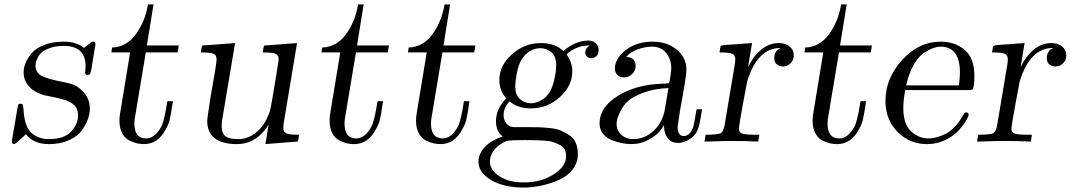

<svg xmlns="http://www.w3.org/2000/svg" viewBox="-20 -635 4802 861"><path d="M33.2 0Q33.2 -5.9 35.2 -15.1L58.1 -148.9Q60.1 -163.1 62.5 -166.5Q64.9 -169.9 71.8 -169.9Q79.6 -169.9 81.8 -166Q84 -162.1 85 -148.9Q88.9 -67.9 120.4 -39.6Q151.9 -11.2 199.2 -11.2Q269 -11.2 299.6 -45.7Q330.1 -80.1 330.1 -116.2Q330.1 -138.2 321 -153.1Q312 -168 293.5 -177Q274.9 -186 262 -189.5Q249 -192.9 226.1 -198.2Q197.3 -204.1 183.1 -207Q168.9 -210 151.9 -217.5Q134.8 -225.1 122.1 -235.8Q85.9 -266.6 85.9 -310.1Q85.9 -330.1 94.5 -352.1Q103 -374 122.1 -396.5Q141.1 -418.9 178.5 -433.6Q215.8 -448.2 266.1 -448.2Q323.2 -448.2 356 -419.9L376 -435.1Q391.1 -448.2 397 -448.2Q408.2 -448.2 408.2 -437Q408.2 -432.1 405.8 -422.9L389.2 -321.8Q387.2 -312 386 -308.1Q384.8 -304.2 381.8 -301.5Q378.9 -298.8 374 -298.8Q361.8 -298.8 361.8 -309.1L362.8 -319.8Q363.8 -329.6 363.8 -337.9Q363.8 -428.7 266.1 -429.2Q230 -429.2 204.1 -419.7Q178.2 -410.2 166 -399.2Q153.8 -388.2 147.5 -373Q141.1 -357.9 140.1 -352.1Q139.2 -346.2 139.2 -341.8Q139.2 -323.7 147.5 -311.3Q155.8 -298.8 173.8 -291.5Q191.9 -284.2 204.3 -280.5Q216.8 -276.9 240.2 -272Q287.1 -263.2 308.1 -255.6Q329.1 -248 349.1 -227.1Q382.8 -195.3 382.8 -148.4Q382.8 -125 374 -100.1Q365.2 -75.2 346.2 -49.1Q327.1 -22.9 288.6 -5.9Q250 11.2 199.2 11.2Q130.4 11.2 96.2 -33.2Q83 -20 70.8 -9.8Q48.8 11.2 43.9 11.2Q33.2 11.2 33.2 0Z M479.5 -399.9 482.4 -421.9Q546.4 -423.8 588.4 -480.5Q630.4 -537.1 643.6 -615.2H668.5L638.7 -431.2H781.7Q780.8 -426.3 779.1 -415.5Q777.3 -404.8 776.4 -399.9H633.8L584.5 -104Q582.5 -89.8 582.5 -82Q582.5 -14.2 634.8 -14.2Q674.8 -14.2 703.6 -67.9Q716.8 -92.8 730.5 -181.2H755.4Q745.6 -115.2 740.5 -95.7Q735.4 -76.2 722.7 -54.2Q688.5 10.7 626.5 11.2Q610.4 11.2 595.5 8.1Q580.6 4.9 560.5 -4.6Q540.5 -14.2 528.1 -37.1Q515.6 -60.1 515.6 -94.2Q515.6 -109.4 518.6 -127L563.5 -399.9Z M880.4 -399.9Q880.4 -403.8 882.8 -416.5Q885.3 -429.2 887.2 -430.2Q889.2 -432.1 905.3 -432.1L1034.2 -441.9L976.1 -96.2Q974.1 -88.4 974.1 -67.9Q974.1 -58.1 975.6 -50.5Q977.1 -43 983.2 -32.5Q989.3 -22 1005.9 -16.6Q1022.5 -11.2 1048.3 -11.2Q1100.1 -11.2 1142.1 -53.2Q1162.1 -73.2 1175.3 -100.6Q1188.5 -127.9 1191.4 -140.9Q1194.3 -153.8 1199.2 -180.2L1220.2 -306.2Q1221.2 -313 1223.6 -328.6Q1226.1 -344.2 1227.8 -354.7Q1229.5 -365.2 1229.5 -368.2Q1229.5 -388.2 1215.3 -394Q1201.2 -399.9 1158.2 -399.9Q1158.2 -403.8 1160.6 -416.5Q1163.1 -429.2 1165 -430.2Q1167 -432.1 1183.1 -432.1L1312 -441.9L1253.4 -89.8Q1250.5 -71.8 1250.5 -63Q1250.5 -43 1263.9 -36.9Q1277.3 -30.8 1321.3 -30.8Q1321.3 -27.8 1318.8 -14.9Q1316.4 -2 1314.5 -1Q1312.5 1 1296.4 1L1170.4 11.2L1184.1 -73.2L1183.1 -74.2Q1178.2 -65.4 1170.7 -55.7Q1163.1 -45.9 1145.3 -28.6Q1127.4 -11.2 1100.8 0Q1074.2 11.2 1043.5 11.2Q909.7 11.2 909.2 -92.8Q909.2 -105 925.3 -206.1Q951.2 -349.1 951.2 -368.2Q951.2 -388.2 937.3 -394Q923.3 -399.9 880.4 -399.9Z M1421.9 -399.9 1424.8 -421.9Q1488.8 -423.8 1530.8 -480.5Q1572.8 -537.1 1585.9 -615.2H1610.8L1581.1 -431.2H1724.1Q1723.1 -426.3 1721.4 -415.5Q1719.7 -404.8 1718.8 -399.9H1576.2L1526.9 -104Q1524.9 -89.8 1524.9 -82Q1524.9 -14.2 1577.1 -14.2Q1617.2 -14.2 1646 -67.9Q1659.2 -92.8 1672.9 -181.2H1697.8Q1688 -115.2 1682.9 -95.7Q1677.7 -76.2 1665 -54.2Q1630.9 10.7 1568.8 11.2Q1552.7 11.2 1537.8 8.1Q1522.9 4.9 1502.9 -4.6Q1482.9 -14.2 1470.5 -37.1Q1458 -60.1 1458 -94.2Q1458 -109.4 1460.9 -127L1505.9 -399.9Z M1809.6 -399.9 1812.5 -421.9Q1876.5 -423.8 1918.5 -480.5Q1960.4 -537.1 1973.6 -615.2H1998.5L1968.8 -431.2H2111.8Q2110.8 -426.3 2109.1 -415.5Q2107.4 -404.8 2106.4 -399.9H1963.9L1914.6 -104Q1912.6 -89.8 1912.6 -82Q1912.6 -14.2 1964.8 -14.2Q2004.9 -14.2 2033.7 -67.9Q2046.9 -92.8 2060.5 -181.2H2085.4Q2075.7 -115.2 2070.6 -95.7Q2065.4 -76.2 2052.7 -54.2Q2018.6 10.7 1956.5 11.2Q1940.4 11.2 1925.5 8.1Q1910.6 4.9 1890.6 -4.6Q1870.6 -14.2 1858.2 -37.1Q1845.7 -60.1 1845.7 -94.2Q1845.7 -109.4 1848.6 -127L1893.6 -399.9Z M2125.5 89.8Q2125.5 54.7 2155 23.4Q2184.6 -7.8 2234.4 -22Q2204.6 -45.9 2204.1 -90.8Q2204.1 -147.9 2250.5 -193.8Q2219.7 -227.1 2219.2 -275.9Q2219.2 -341.8 2275.9 -391.8Q2332.5 -441.9 2405.3 -441.9Q2470.2 -441.9 2506.3 -405.8Q2559.6 -452.6 2619.1 -453.1Q2637.2 -453.1 2648.2 -443.6Q2659.2 -434.1 2661.9 -425.5Q2664.6 -417 2664.6 -410.2Q2664.6 -392.1 2654.1 -383.1Q2643.6 -374 2631.3 -374Q2618.2 -374 2611.3 -382.1Q2604.5 -390.1 2604.5 -400.1Q2604.5 -410.2 2611.3 -419.2Q2618.2 -428.2 2623.5 -430.2V-431.2Q2564.5 -431.2 2520.5 -391.1Q2546.4 -356 2546.4 -314.9Q2546.4 -250 2490.5 -199.5Q2434.6 -148.9 2360.4 -148.9Q2303.2 -148.9 2265.1 -180.2Q2238.3 -153.3 2238.3 -119.1Q2238.3 -97.2 2250.7 -81.5Q2263.2 -65.9 2284.2 -64.9H2340.3Q2374.5 -64.9 2392.3 -64.5Q2410.2 -64 2442.6 -61Q2475.1 -58.1 2493.7 -50Q2512.2 -42 2532.2 -29.5Q2552.2 -17.1 2561.8 4.9Q2571.3 26.9 2571.3 56.2Q2571.3 95.2 2547.4 125.5Q2523.4 155.8 2485.4 172.4Q2447.3 189 2406.7 197.5Q2366.2 206.1 2328.1 206.1Q2239.3 206.1 2182.4 172.4Q2125.5 138.7 2125.5 89.8ZM2177.2 90.8Q2177.2 127.9 2219.7 155.5Q2262.2 183.1 2329.1 183.1Q2405.3 183.1 2461.9 147.5Q2518.6 111.8 2518.6 65.9Q2518.6 47.9 2512 34.9Q2505.4 22 2489.7 14.4Q2474.1 6.8 2460.2 2Q2446.3 -2.9 2420.9 -4.4Q2395.5 -5.9 2380.4 -6.3Q2365.2 -6.8 2335.4 -6.8Q2277.3 -6.8 2260.3 -4.4Q2243.2 -2 2224.1 12.2Q2177.2 43.9 2177.2 90.8ZM2290.5 -249Q2290.5 -209 2312 -190.4Q2333.5 -171.9 2361.3 -171.9Q2385.3 -171.9 2409.2 -186.5Q2433.1 -201.2 2447.3 -226.1Q2457 -244.1 2464.1 -272Q2471.2 -299.8 2472.7 -316.4Q2474.1 -333 2474.1 -341.8Q2474.1 -383.8 2451.7 -401.4Q2429.2 -418.9 2404.3 -418.9Q2352.5 -418.9 2319.3 -368.2Q2304.2 -344.2 2297.4 -305.2Q2290.5 -266.1 2290.5 -249Z M2668.5 -82Q2668.5 -152.8 2749.5 -204.3Q2830.6 -255.9 2952.1 -259.8Q2977.1 -260.7 2979.5 -262.2Q2982.4 -264.2 2986.3 -292Q2990.2 -319.8 2990.2 -329.1Q2990.2 -369.1 2967.3 -397.5Q2944.3 -425.8 2903.3 -425.8Q2875.5 -425.8 2842.5 -414.8Q2809.6 -403.8 2788.1 -379.9Q2830.1 -377.9 2830.6 -339.8Q2830.6 -318.8 2815.4 -303.5Q2800.3 -288.1 2778.3 -288.1Q2757.3 -288.1 2747.3 -300Q2737.3 -312 2737.3 -327.1Q2737.3 -372.1 2785.9 -410.2Q2834.5 -448.2 2906.2 -448.2Q2970.2 -448.2 3014.2 -413.1Q3058.1 -377.9 3058.1 -321.8Q3058.1 -293 3029.3 -138.2L3018.6 -65.9Q3018.6 -24.9 3047.4 -24.9Q3059.6 -24.9 3071.5 -35.9Q3083.5 -46.9 3089.4 -67.9Q3093.3 -80.1 3103.5 -145H3128.4Q3120.6 -96.2 3118.2 -86.9Q3110.4 -38.1 3080.3 -16.1Q3050.3 5.9 3021.5 5.9Q3007.3 5.9 2994.9 1.5Q2982.4 -2.9 2970 -22Q2957.5 -41 2957.5 -73.2Q2949.7 -60.1 2936.5 -43.9Q2923.3 -27.8 2888.4 -8.3Q2853.5 11.2 2813.5 11.2Q2792.5 11.2 2770 7.1Q2747.6 2.9 2723.4 -6.6Q2699.2 -16.1 2683.8 -35.6Q2668.5 -55.2 2668.5 -82ZM2745.1 -80.1Q2745.1 -50.3 2766.1 -30.8Q2787.1 -11.2 2820.3 -11.2Q2873.5 -11.2 2914.6 -51.8Q2952.6 -88.9 2962.4 -149.9L2977.5 -240.2Q2912.6 -237.3 2864.5 -219.2Q2816.4 -201.2 2794.9 -180.7Q2773.4 -160.2 2761 -133.5Q2748.5 -106.9 2746.8 -96.4Q2745.1 -85.9 2745.1 -80.1Z M3139.2 0 3144.5 -30.8H3145.5Q3199.7 -30.8 3211.9 -37.8Q3224.1 -44.9 3229.5 -74.2L3274.4 -341.8Q3277.3 -359.9 3277.3 -368.2Q3277.3 -388.2 3263.4 -394Q3249.5 -399.9 3206.5 -399.9Q3206.5 -400.9 3208.5 -411.9Q3210.4 -422.9 3210.4 -424.8Q3211.4 -431.6 3230.5 -433.1L3352.5 -441.9L3335.4 -337.9L3336.4 -336.9Q3356.4 -380.9 3392.3 -411.4Q3428.2 -441.9 3473.1 -441.9Q3502 -441.9 3520.8 -426.5Q3539.6 -411.1 3539.6 -387.2Q3539.6 -365.2 3524.9 -351.1Q3510.3 -336.9 3490.2 -336.9Q3477.1 -336.9 3464.6 -345.5Q3452.1 -354 3452.1 -374Q3452.1 -407.2 3479.5 -418.9V-419.9Q3376.5 -419.9 3330.6 -270Q3326.7 -252.9 3310.1 -160.9Q3293.5 -68.8 3293.5 -59.1Q3293.5 -42 3307.4 -36.4Q3321.3 -30.8 3366.2 -30.8H3385.3Q3384.3 -25.9 3382.8 -15.4Q3381.3 -4.9 3380.4 0Q3332.5 -2.9 3254.4 -2.9Q3241.2 -2.9 3222.2 -2.4Q3203.1 -2 3178.2 -1Q3153.3 0 3139.2 0Z M3587.9 -399.9 3590.8 -421.9Q3654.8 -423.8 3696.8 -480.5Q3738.8 -537.1 3752 -615.2H3776.9L3747.1 -431.2H3890.1Q3889.2 -426.3 3887.5 -415.5Q3885.7 -404.8 3884.8 -399.9H3742.2L3692.9 -104Q3690.9 -89.8 3690.9 -82Q3690.9 -14.2 3743.2 -14.2Q3783.2 -14.2 3812 -67.9Q3825.2 -92.8 3838.9 -181.2H3863.8Q3854 -115.2 3848.9 -95.7Q3843.8 -76.2 3831.1 -54.2Q3796.9 10.7 3734.9 11.2Q3718.8 11.2 3703.9 8.1Q3689 4.9 3668.9 -4.6Q3648.9 -14.2 3636.5 -37.1Q3624 -60.1 3624 -94.2Q3624 -109.4 3627 -127L3671.9 -399.9Z M3950.7 -182.1Q3950.7 -283.2 4025.1 -365.7Q4099.6 -448.2 4198.7 -448.2Q4261.7 -448.2 4305.7 -411.6Q4349.6 -375 4349.6 -293.9Q4349.6 -272 4346.7 -250Q4344.7 -235.8 4340.1 -233.4Q4335.4 -231 4317.9 -231H4039.6Q4030.8 -186 4030.8 -150.9Q4030.8 -77.6 4065.7 -45.9Q4100.6 -14.2 4143.6 -14.2Q4156.7 -14.2 4172.6 -17.6Q4188.5 -21 4211.7 -30.5Q4234.9 -40 4257.8 -62.5Q4280.8 -85 4297.9 -117.2Q4304.7 -131.3 4312.5 -130.9Q4323.7 -130.9 4323.7 -120.1Q4323.7 -112.3 4311.3 -92Q4298.8 -71.8 4277.3 -48.3Q4255.9 -24.9 4218.3 -6.8Q4180.7 11.2 4137.7 11.2Q4058.6 11.2 4004.6 -43.9Q3950.7 -99.1 3950.7 -182.1ZM4043.5 -252H4279.8Q4284.7 -286.1 4284.7 -308.1Q4284.7 -425.8 4198.2 -425.8Q4198.2 -425.8 4197.8 -425.8Q4184.6 -425.8 4167.7 -420.4Q4150.9 -415 4125.7 -399.4Q4100.6 -383.8 4078.1 -345.5Q4055.7 -307.1 4043.5 -252Z M4361.3 0 4366.7 -30.8H4367.7Q4421.9 -30.8 4434.1 -37.8Q4446.3 -44.9 4451.7 -74.2L4496.6 -341.8Q4499.5 -359.9 4499.5 -368.2Q4499.5 -388.2 4485.6 -394Q4471.7 -399.9 4428.7 -399.9Q4428.7 -400.9 4430.7 -411.9Q4432.6 -422.9 4432.6 -424.8Q4433.6 -431.6 4452.6 -433.1L4574.7 -441.9L4557.6 -337.9L4558.6 -336.9Q4578.6 -380.9 4614.5 -411.4Q4650.4 -441.9 4695.3 -441.9Q4724.1 -441.9 4742.9 -426.5Q4761.7 -411.1 4761.7 -387.2Q4761.7 -365.2 4747.1 -351.1Q4732.4 -336.9 4712.4 -336.9Q4699.2 -336.9 4686.8 -345.5Q4674.3 -354 4674.3 -374Q4674.3 -407.2 4701.7 -418.9V-419.9Q4598.6 -419.9 4552.7 -270Q4548.8 -252.9 4532.2 -160.9Q4515.6 -68.8 4515.6 -59.1Q4515.6 -42 4529.5 -36.4Q4543.5 -30.8 4588.4 -30.8H4607.4Q4606.4 -25.9 4605 -15.4Q4603.5 -4.9 4602.5 0Q4554.7 -2.9 4476.6 -2.9Q4463.4 -2.9 4444.3 -2.4Q4425.3 -2 4400.4 -1Q4375.5 0 4361.3 0Z"/></svg>

Font: CMU Serif Extra
Style: RomanSlanted
Weight: 500
Italic angle: -9.46001°
Version: Version 0.7.0